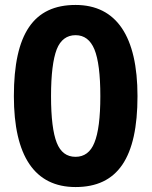

<svg xmlns="http://www.w3.org/2000/svg" viewBox="-20 -880 612 775"><path d="M285 -125C455 -125 535 -243 535 -492C535 -733 450 -860 285 -860C116 -860 36 -744 36 -492C36 -250 120 -125 285 -125ZM285 -247C249 -247 224 -266 209 -304C194 -342 186 -404 186 -492C186 -579 194 -642 209 -681C224 -719 250 -738 285 -738C320 -738 345 -719 361 -681C377 -642 385 -579 385 -492C385 -405 377 -343 361 -304C346 -266 320 -247 285 -247Z"/></svg>

Font: Noto Naskh Arabic UI
Style: Bold
Weight: 700
Designer: Monotype Design Team, David Williams, Mohamad Dakak and Nizar Qandah
Foundry: Monotype Imaging Inc.
Version: Version 2.016